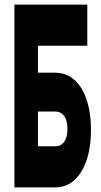

<svg xmlns="http://www.w3.org/2000/svg" viewBox="-20 -820 440 840"><path d="M222 0C317 0 378 -99 378 -251C378 -406 317 -502 222 -502H146V-620H362V-800H43V0ZM146 -332H222C255 -332 275 -305 275 -256C275 -207 255 -180 222 -180H146Z"/></svg>

Font: Yard Headline
Style: Regular
Weight: 400
Monospace: yes
Designer: Roman Shamin
Foundry: Evil Martians
Version: Version 1.000